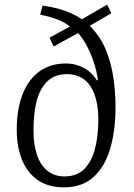

<svg xmlns="http://www.w3.org/2000/svg" viewBox="-20 -792 576 826"><path d="M255 14Q188 14 143 -17Q98 -48 75 -104Q52 -160 52 -235Q52 -281 59.5 -323Q67 -365 83 -400.5Q99 -436 124 -462.5Q149 -489 184 -504Q219 -519 265 -519Q303 -519 338.5 -501Q374 -483 397 -446L401 -448Q396 -486 384 -522.5Q372 -559 355 -592Q338 -625 316 -650L211 -592L193 -630L281 -678Q265 -691 244.5 -700.5Q224 -710 201 -717Q178 -724 153 -729L163 -768Q199 -763 229 -755Q259 -747 284.5 -735.5Q310 -724 332 -709L441 -772L459 -735L366 -681Q412 -635 435.5 -577Q459 -519 468 -456Q477 -393 477 -331Q477 -232 454.5 -154Q432 -76 383 -31Q334 14 255 14ZM257 -33Q311 -33 343 -65.5Q375 -98 389 -153.5Q403 -209 403 -276Q403 -322 394.5 -358.5Q386 -395 369.5 -420.5Q353 -446 327.5 -459.5Q302 -473 268 -473Q215 -473 183 -441.5Q151 -410 137.5 -356Q124 -302 124 -232Q124 -169 139.5 -124.5Q155 -80 185 -56.5Q215 -33 257 -33Z"/></svg>

Font: Literata 18pt Light
Style: Italic
Weight: 300
Italic angle: -2°
Designer: Latin by Veronika Burian and Jose Scaglione. Greek by Irene Vlachou. Cyrillic by Vera Evstafieva
Foundry: TypeTogether
Version: Version 3.103;gftools[0.9.29]